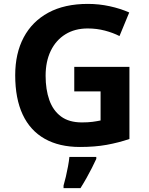

<svg xmlns="http://www.w3.org/2000/svg" viewBox="-20 -744 764 985"><path d="M361 -401H644V-31Q588 -12 527.5 -1Q467 10 390 10Q284 10 209.5 -32Q135 -74 96.5 -156Q58 -238 58 -358Q58 -470 101.5 -552Q145 -634 228 -679Q311 -724 431 -724Q488 -724 543 -712Q598 -700 643 -680L593 -559Q560 -576 518 -587Q476 -598 430 -598Q364 -598 315.5 -568Q267 -538 240.5 -483.5Q214 -429 214 -355Q214 -285 233 -231Q252 -177 293 -146.5Q334 -116 400 -116Q432 -116 454.5 -119Q477 -122 496 -126V-275H361ZM474 71Q464 93 451.5 117.5Q439 142 424.5 168Q410 194 393 221H306V208Q312 188 318 162Q324 136 329 109Q334 82 336 61H474Z"/></svg>

Font: Noto Sans Nag Mundari
Style: Bold
Weight: 700
Version: Version 1.000